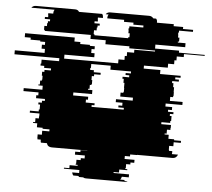

<svg xmlns="http://www.w3.org/2000/svg" viewBox="-151 -762 1064 963"><g transform="rotate(5 380.5 -280.0)"><path d="M677 -449H557V-434H641V-414H745V-404H719V-394H738V-384H705V-374H712V-354H717V-329H718V-309H716V-304H702V-284H766V-269H682V-254H716V-239H697V-229H725V-219H708V-209H717V-184H713V-174H669V-164H718V-149H717V-139H700V-119H690V-114H711V-94H740V-89H775V-79H739V-59H718V-39H719V-34H736V-27Q736 -22 735 -19H766Q759 0 740 0H561V1H527V11H501V26H551V41H532V51H511V71H509V76H519V81H479V96H452V101H530V116H495Q493 126 488 131H513Q509 135 507 136H526Q521 140 512 140H316Q307 140 302 136H282Q279 134 277 131H252Q247 126 245 116H280V101H202V96H229V81H269V76H259V71H261V51H282V41H301V26H251V11H277V1H311V0H132Q111 0 106 -19H76Q75 -21 74.5 -23Q74 -25 74 -27V-34H57V-39H56V-59H77V-79H113V-89H78V-94H49V-114H28V-119H38V-139H55V-149H56V-164H7V-174H51V-184H55V-209H46V-219H63V-229H77V-239H32V-254H42V-269H-34V-284H60V-304H38V-309H45V-329H53V-334H55V-354H51V-374H62V-384H94V-394H59V-404H40V-414H43V-434H131V-449H-95V-469H55V-489H38V-509H53V-524H28V-529H-21V-539H-51V-559H199V-539H229V-529H278V-524H303V-509H288V-489H305V-469H155V-449H427V-469H457V-489H467V-509H502V-524H606V-529H476V-539H355V-559H278V-579H46V-584H42V-604H55V-619H58V-629H68V-639H41V-649H57V-659H56V-669H81V-673Q81 -682 86 -689H-31Q-23 -700 -8 -700H188Q203 -700 209 -689H326Q331 -682 331 -673V-669H306V-659H307V-649H291V-639H318V-629H308V-619H305V-604H292V-584H296V-579H466V-584H472V-604H465V-619H464V-629H467V-639H537V-649H486V-659H438V-669H353V-673Q353 -682 358 -689H343Q351 -700 365 -700H561Q575 -700 583 -689H597Q603 -683 603 -673V-669H688V-659H736V-649H787V-639H717V-629H714V-619H715V-604H722V-584H716V-579H755V-559H605V-539H726V-529H856V-524H752V-509H717V-489H707V-469H677ZM495 -414H391V-434H293V-414H290V-404H309V-394H344V-384H312V-374H301V-354H305V-334H303V-329H295V-309H288V-304H310V-284H216V-269H292V-254H282V-239H327V-229H313V-220H475V-229H447V-239H466V-254H432V-269H516V-284H452V-304H466V-309H468V-329H467V-354H462V-374H455V-384H488V-394H469V-404H495Z"/></g></svg>

Font: Rubik Glitch
Style: Regular
Weight: 400
Designer: Hubert and Fischer, NaN
Foundry: Hubert and Fischer, NaN
Version: Version 2.200